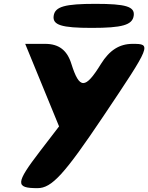

<svg xmlns="http://www.w3.org/2000/svg" viewBox="-20 -778 770 998"><path d="M287 -121 188 8C60 175 59 200 175 200C249 200 314 129 518 -175C767 -546 768 -550 669 -550C601 -550 549 -517 505 -446C423 -313 393 -313 351 -446C329 -517 286 -550 215 -550H111C170 -407 228 -264 287 -121ZM259 -696C252 -648 299 -633 457 -633C615 -633 668 -648 675 -696C682 -744 634 -758 476 -758C318 -758 266 -744 259 -696Z"/></svg>

Font: Hussar Skorodowane
Style: Ky
Weight: 700
Foundry: Cannot Into Space Fonts
Version: Version 0.892